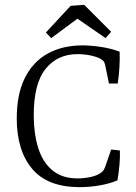

<svg xmlns="http://www.w3.org/2000/svg" viewBox="-20 -763 560 791"><path d="M308 8Q176 8 112.5 -67.5Q49 -143 49 -275Q49 -374 82 -441Q115 -508 176 -542Q237 -576 320 -576Q352 -576 394 -570Q436 -564 473 -550Q474 -520 472 -485.5Q470 -451 465 -419H429L413 -496Q411 -505 407 -510.5Q403 -516 395 -520Q382 -528 355.5 -534Q329 -540 299 -540Q217 -540 168 -479.5Q119 -419 119 -288Q119 -214 137 -155Q155 -96 195 -62Q235 -28 300 -28Q326 -28 352 -33.5Q378 -39 394 -50Q402 -55 406 -61Q410 -67 413 -75L438 -147L474 -143Q475 -115 472 -82Q469 -49 464 -20Q434 -7 392.5 0.5Q351 8 308 8ZM169 -629 271 -739 327 -743 438 -632 415 -606 299 -686 191 -606Z"/></svg>

Font: Rasa Light
Style: Regular
Weight: 300
Designer: Anna Giedrys (Yrsa+Rasa design), David Brezina (Yrsa art-direction, Rasa art-direction, design)
Foundry: Rosetta Type Foundry
Version: Version 2.004